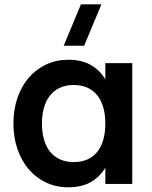

<svg xmlns="http://www.w3.org/2000/svg" viewBox="-20 -822 681 858"><path d="M356 -617.5H264.5L341.7 -802.5H433.2ZM571 -540V0H450.7V-540ZM284.5 -555Q342.4 -555 382.1 -533.6Q421.8 -512.2 446.5 -474.2Q471.2 -436.2 482 -383.9Q492.8 -331.6 492.8 -269.8Q492.8 -208 481.9 -155.7Q471.1 -103.4 446.3 -65.5Q421.6 -27.7 381.9 -6.3Q342.2 15 284.5 15Q231.5 15 186.5 -6Q141.6 -27 109.1 -64.7Q76.6 -102.4 58.3 -154.9Q40 -207.3 40 -269.8Q40 -333 58.3 -385.5Q76.7 -438.1 109.2 -475.6Q141.8 -513.1 186.7 -534Q231.7 -555 284.5 -555ZM309.5 -442.2Q273.9 -442.2 247.2 -429.6Q220.4 -417.1 202.7 -394.2Q185 -371.3 176.2 -339.7Q167.5 -308.1 167.5 -269.8Q167.5 -230.7 176.5 -198.8Q185.4 -167 203.2 -144.7Q220.9 -122.3 247.7 -110.1Q274.4 -97.8 309.5 -97.8Q346 -97.8 372.5 -110.4Q399.1 -122.9 416.4 -145.6Q433.7 -168.2 442.2 -200Q450.7 -231.8 450.7 -269.8Q450.7 -309.4 441.7 -341.3Q432.7 -373.2 414.9 -395.6Q397.1 -418 370.8 -430.1Q344.5 -442.2 309.5 -442.2Z"/></svg>

Font: Vela Sans GX ExtLt
Style: Regular
Weight: 200
Designer: Principal design: Mikhail Sharanda - project Manrope.
Design modification: Ravid Balaliev
Foundry: Mikhail Sharanda
Version: Version 1.001